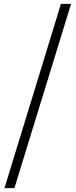

<svg xmlns="http://www.w3.org/2000/svg" viewBox="-20 -792 388 986"><path d="M3 174 293 -772H345L54 174Z"/></svg>

Font: Cactus Classical Serif
Style: Regular
Weight: 400
Designer: Henry Chan (via Glyphwiki)、田海東、宇文滿月
Foundry: Moonlit Owen
Version: Version 1.000